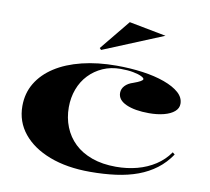

<svg xmlns="http://www.w3.org/2000/svg" viewBox="-82 -826 1017 932"><g transform="rotate(10 427.0 -359.5)"><path d="M419 15Q305 15 220 -17.5Q135 -50 88 -108Q41 -166 41 -243Q41 -306 71 -356Q101 -406 156 -441.5Q211 -477 288 -496Q365 -515 458 -515Q526 -515 587 -506.5Q648 -498 695 -481Q742 -464 768.5 -440.5Q795 -417 795 -386Q795 -364 776.5 -348Q758 -332 725.5 -323.5Q693 -315 652 -315Q582 -315 539.5 -334Q497 -353 497 -388Q497 -408 511.5 -423.5Q526 -439 552 -447Q597 -463 597 -473Q597 -479 582.5 -486Q568 -493 542 -498Q516 -503 480 -503Q432 -503 392.5 -485.5Q353 -468 324 -437.5Q295 -407 279.5 -365.5Q264 -324 264 -276Q264 -224 282 -179Q300 -134 334.5 -101Q369 -68 420.5 -49.5Q472 -31 539 -31Q594 -31 643 -44Q692 -57 732 -83Q772 -109 799 -148L810 -139Q781 -96 742 -66.5Q703 -37 654.5 -19Q606 -1 547 7Q488 15 419 15ZM370 -577 362 -585 484 -734 666 -699Z"/></g></svg>

Font: Kalnia SemiExpanded Medium
Style: Regular
Weight: 500
Width: 6
Designer: Frida Medrano
Foundry: Frida Medrano
Version: Version 1.105